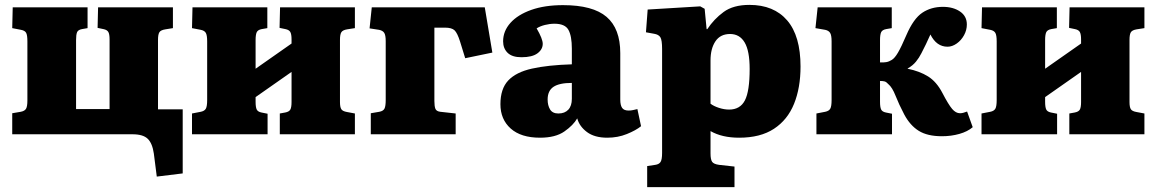

<svg xmlns="http://www.w3.org/2000/svg" viewBox="-20 -549 4729 785"><path d="M621 173 609 79Q603 37 584 18.5Q565 0 522 0H30V-86L65 -92Q81 -95 86.5 -104.5Q92 -114 92 -138V-380Q92 -405 87 -414.5Q82 -424 66 -427L30 -434L32 -519H338V-434L315 -430Q299 -427 295 -417Q291 -407 291 -385V-103H428V-388Q428 -409 423 -418Q418 -427 403 -430L379 -435L381 -519H687V-434L656 -429Q637 -426 631.5 -417Q626 -408 626 -386V-102H727V160Z M765 0V-85L801 -92Q816 -95 821.5 -104.5Q827 -114 827 -140V-380Q827 -405 821.5 -414.5Q816 -424 801 -427L765 -434L767 -519H1073V-434L1050 -430Q1034 -427 1029.5 -417Q1025 -407 1025 -385V-268L1172 -371V-388Q1172 -409 1167 -418Q1162 -427 1147 -430L1123 -435L1125 -519H1431V-434L1399 -429Q1381 -426 1375.5 -417Q1370 -408 1370 -386V-132Q1370 -111 1375.5 -102.5Q1381 -94 1399 -91L1431 -85V0H1124V-85L1146 -89Q1162 -92 1167 -101Q1172 -110 1172 -132V-255L1025 -152V-133Q1025 -111 1029.5 -101.5Q1034 -92 1049 -89L1074 -84V0Z M1496 0V-86L1531 -92Q1547 -95 1552 -105Q1557 -115 1557 -140V-381Q1557 -405 1551 -414.5Q1545 -424 1530 -427L1491 -433L1500 -519H1962L1993 -334L1882 -311L1861 -379Q1850 -414 1838.5 -425Q1827 -436 1799 -436H1756V-136Q1756 -115 1760 -104.5Q1764 -94 1780 -92L1843 -85V0Z M2188 14Q2110 14 2068 -23.5Q2026 -61 2026 -123Q2026 -186 2058 -220Q2090 -254 2155 -268.5Q2220 -283 2318 -286V-350Q2318 -402 2304 -427Q2290 -452 2247 -452Q2228 -452 2208 -447Q2188 -442 2174 -433Q2199 -390 2199 -370Q2199 -347 2177.5 -331Q2156 -315 2112 -315Q2074 -315 2055.5 -333Q2037 -351 2037 -380Q2037 -422 2067 -455.5Q2097 -489 2152 -508.5Q2207 -528 2282 -528Q2404 -528 2460 -480Q2516 -432 2516 -332V-142Q2516 -119 2523.5 -108Q2531 -97 2550 -97Q2560 -97 2568.5 -99Q2577 -101 2586 -103L2601 -33Q2580 -16 2543 -1Q2506 14 2463 14Q2411 14 2380 -9Q2349 -32 2340 -65Q2324 -37 2287.5 -11.5Q2251 14 2188 14ZM2263 -85Q2289 -85 2303.5 -100.5Q2318 -116 2318 -145V-210Q2267 -210 2243 -194Q2219 -178 2219 -142Q2219 -118 2229 -101.5Q2239 -85 2263 -85Z M2626 216V130L2659 125Q2674 123 2680.5 113.5Q2687 104 2687 76V-349Q2687 -385 2680 -396.5Q2673 -408 2654 -411L2621 -417L2628 -510L2843 -523L2861 -513L2869 -430H2872Q2899 -471 2938.5 -500Q2978 -529 3044 -529Q3144 -529 3198.5 -465.5Q3253 -402 3253 -277Q3253 -190 3226.5 -124.5Q3200 -59 3144.5 -22.5Q3089 14 3002 14Q2932 14 2885 -13V78Q2885 103 2891.5 112.5Q2898 122 2920 125L2983 132V216ZM2961 -101Q3006 -101 3025.5 -138.5Q3045 -176 3045 -267Q3045 -341 3024.5 -375.5Q3004 -410 2965 -410Q2925 -410 2905 -380Q2885 -350 2885 -302V-125Q2898 -115 2919.5 -108Q2941 -101 2961 -101Z M3831 8Q3772 8 3736.5 -14Q3701 -36 3677 -81Q3655 -123 3641.5 -157.5Q3628 -192 3612 -205Q3604 -214 3597 -216Q3590 -218 3578 -218V-133Q3578 -111 3582.5 -101.5Q3587 -92 3602 -89L3627 -84V0H3318V-85L3354 -92Q3369 -95 3374.5 -104.5Q3380 -114 3380 -140V-380Q3380 -405 3374 -414.5Q3368 -424 3354 -427L3314 -434L3323 -519H3626V-434L3603 -430Q3587 -427 3582.5 -417Q3578 -407 3578 -385V-294Q3592 -293 3603.5 -295Q3615 -297 3626 -304Q3638 -311 3651.5 -334Q3665 -357 3686 -406Q3715 -473 3751 -497Q3787 -521 3835 -521Q3877 -521 3905 -502Q3933 -483 3933 -449Q3933 -426 3921.5 -405Q3910 -384 3891.5 -371Q3873 -358 3854 -358Q3809 -358 3784 -408Q3766 -367 3747 -331Q3738 -313 3725 -297Q3712 -281 3691 -269V-268Q3740 -258 3774.5 -236.5Q3809 -215 3833 -169Q3858 -121 3873 -103.5Q3888 -86 3905 -86Q3912 -86 3919 -88Q3926 -90 3934 -93L3957 -29Q3936 -11 3902.5 -1.5Q3869 8 3831 8Z M3993 0V-85L4029 -92Q4044 -95 4049.5 -104.5Q4055 -114 4055 -140V-380Q4055 -405 4049.5 -414.5Q4044 -424 4029 -427L3993 -434L3995 -519H4301V-434L4278 -430Q4262 -427 4257.5 -417Q4253 -407 4253 -385V-268L4400 -371V-388Q4400 -409 4395 -418Q4390 -427 4375 -430L4351 -435L4353 -519H4659V-434L4627 -429Q4609 -426 4603.5 -417Q4598 -408 4598 -386V-132Q4598 -111 4603.5 -102.5Q4609 -94 4627 -91L4659 -85V0H4352V-85L4374 -89Q4390 -92 4395 -101Q4400 -110 4400 -132V-255L4253 -152V-133Q4253 -111 4257.5 -101.5Q4262 -92 4277 -89L4302 -84V0Z"/></svg>

Font: Literata 12pt ExtraBold
Style: Regular
Weight: 800
Designer: Latin by Veronika Burian and Jose Scaglione. Greek by Irene Vlachou. Cyrillic by Vera Evstafieva.
Foundry: TypeTogether
Version: Version 3.002